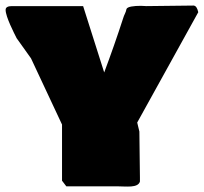

<svg xmlns="http://www.w3.org/2000/svg" viewBox="-36 -696 740 698"><path d="M266.2 -673.8H7.8C-4.9 -673.8 -15.6 -670.9 -15.6 -660.2C-15.6 -634.8 15.7 -574.7 24.5 -557.1L76.7 -483.9L189.5 -243.2V-39.1L205.1 -18.6H391.6C421.9 -18.6 465.8 -11.7 472.7 -36.1V-50.8C472.7 -97.7 470.7 -163.1 470.7 -217.8L462.8 -250.5L684.8 -651.7C680.9 -668.3 675.8 -674.8 668 -675.8C610.6 -675.2 553.3 -674.5 496.1 -673.8C488.3 -673.8 483.4 -674.8 476.6 -674.8C450.2 -674.8 426.8 -671.9 423.8 -663.1C421.9 -650.8 414.4 -640.4 412.1 -630.9C390.3 -563.5 367.1 -497.5 342.8 -432.6Z"/></svg>

Font: Bowlby One SC
Style: Regular
Weight: 400
Width: 1
Version: Version 1.2